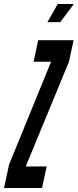

<svg xmlns="http://www.w3.org/2000/svg" viewBox="-62 -935 387 955"><path d="M-42 0H147L170 -107H66L281 -628L304 -735H128L105 -628H192L-17 -116ZM174 -825H238L305 -915H225Z"/></svg>

Font: League Gothic Condensed Italic
Style: Regular
Weight: 400
Width: 3
Designer: The League of Moveable Type
Version: Version 1.600; ttfautohint (v1.8.3)